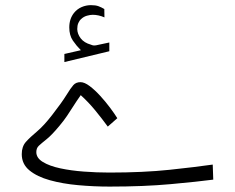

<svg xmlns="http://www.w3.org/2000/svg" viewBox="-20 -708 892 728"><path d="M286.6 -517.6Q269.5 -534.7 256.1 -554.4Q242.7 -574.2 242.7 -604Q242.7 -636.7 260.7 -659.2Q272.5 -673.8 289.6 -681.2Q306.6 -688.5 324.7 -688.5Q342.3 -688.5 353 -684.6Q363.8 -680.7 375.5 -673.8L376 -642.1Q353.5 -651.9 331.5 -651.9Q321.8 -651.9 309.6 -648.4Q297.4 -645 288.1 -636.2Q281.2 -630.4 277.1 -620.8Q272.9 -611.3 272.9 -597.7Q273.4 -579.1 286.1 -562.5Q298.8 -545.9 324.7 -538.6Q326.2 -538.1 329.3 -536.9Q332.5 -535.6 337.4 -535.6Q341.3 -535.6 343.8 -536.1L394.5 -546.9V-513.7L224.1 -472.7V-503.4ZM388.7 -228Q367.7 -256.8 341.6 -288.8Q315.4 -320.8 286.1 -347.2Q269 -322.8 257.3 -304.2Q245.6 -285.6 234.1 -268.6Q222.7 -251.5 205.1 -230.5Q176.3 -195.8 156.7 -180.2Q137.2 -164.6 127.4 -155.5Q117.7 -146.5 117.7 -131.3Q117.7 -108.9 142.6 -93.8Q167.5 -78.6 208.3 -69.8Q249 -61 297.9 -57.4Q346.7 -53.7 394.5 -53.7Q523.9 -53.7 623 -64.2Q722.2 -74.7 786.6 -84L788.6 -26.9Q728.5 -19 627.2 -9.8Q525.9 -0.5 395.5 -0.5Q335.4 -0.5 276.4 -5.9Q217.3 -11.2 168.9 -24.7Q120.6 -38.1 91.6 -62Q62.5 -85.9 62.5 -123.5Q62.5 -152.3 78.1 -169.9Q93.8 -187.5 119.9 -209.2Q146 -231 177.7 -272Q214.8 -319.8 231.4 -346.9Q248 -374 258.1 -385.3Q268.1 -396.5 285.2 -396.5Q300.3 -396.5 320.1 -381.6Q339.8 -366.7 360.1 -344.5Q380.4 -322.3 397.7 -299.1Q415 -275.9 424.8 -259.8Z"/></svg>

Font: Vazir Thin FD
Style: Thin-FD
Weight: 100
Designer: Saber Rastikerdar
Foundry: Saber Rastikerdar
Version: Version 30.0.0